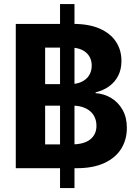

<svg xmlns="http://www.w3.org/2000/svg" viewBox="-20 -848 692 968"><path d="M282.7 100.1V-827.6H355.5V100.1ZM59.6 0V-727.5H349.6Q428.7 -727.5 482.9 -703.6Q537.1 -679.7 564.7 -637.7Q592.3 -595.7 592.3 -540.5Q592.3 -498 575.7 -465.8Q559.1 -433.6 529.8 -412.6Q500.5 -391.6 461.9 -382.3V-378.4Q504.9 -375.5 540.8 -353.8Q576.7 -332 598.1 -293.9Q619.6 -255.9 619.6 -203.1Q619.6 -144 591.1 -98.1Q562.5 -52.2 506.1 -26.1Q449.7 0 367.2 0ZM207.5 -120.1H342.3Q403.8 -120.1 435.1 -145.3Q466.3 -170.4 466.3 -213.9Q466.3 -244.6 451.9 -267.3Q437.5 -290 410.4 -302.7Q383.3 -315.4 345.2 -315.4H207.5ZM207.5 -423.8H333.5Q366.2 -423.8 390.6 -435.1Q415 -446.3 428.7 -467.3Q442.4 -488.3 442.4 -517.1Q442.4 -558.1 414.1 -583Q385.7 -607.9 335 -607.9H207.5Z"/></svg>

Font: Inter 24pt
Style: Bold
Weight: 700
Designer: Rasmus Andersson
Foundry: rsms
Version: Version 4.001;git-66647c0bb